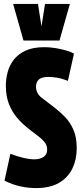

<svg xmlns="http://www.w3.org/2000/svg" viewBox="-20 -951 421 981"><path d="M358 -677 327 -538Q296 -550 271.5 -554Q247 -558 226 -558Q164 -558 164 -508Q164 -474 193 -451.5Q222 -429 259 -401Q286 -380 312 -353.5Q338 -327 355 -288.5Q372 -250 372 -194Q372 -136 349.5 -89.5Q327 -43 281 -16.5Q235 10 163 10Q126 10 85.5 1.5Q45 -7 3 -28L33 -165Q108 -137 155 -137Q185 -137 203 -149.5Q221 -162 221 -187Q221 -210 205 -228Q189 -246 164 -264Q139 -282 112 -305Q86 -326 63 -354.5Q40 -383 25 -421.5Q10 -460 10 -513Q10 -547 19 -582Q28 -617 50.5 -646Q73 -675 111 -692.5Q149 -710 208 -710Q235 -710 265 -705Q295 -700 320 -692.5Q345 -685 358 -677ZM337 -931 284 -744H100L47 -931H174L192 -816L210 -931Z"/></svg>

Font: Georama ExtraCondensed ExtraBold
Style: Regular
Weight: 800
Width: 2
Designer: Jean-Baptiste Levee
Foundry: Production Type
Version: Version 1.000